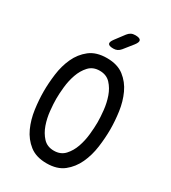

<svg xmlns="http://www.w3.org/2000/svg" viewBox="-227 -1063 1054 1186"><g transform="rotate(30 300.0 -470.0)"><path d="M300 -80Q348 -80 377 -111.5Q406 -143 421.5 -187.5Q437 -232 442 -281.5Q447 -331 447 -367Q447 -402 442 -450.5Q437 -499 421.5 -543.5Q406 -588 377 -619Q348 -650 300 -650Q252 -650 223 -618.5Q194 -587 178.5 -542.5Q163 -498 158 -449.5Q153 -401 153 -366Q153 -330 158 -281Q163 -232 178.5 -187.5Q194 -143 223 -111.5Q252 -80 300 -80ZM300 10Q225 10 178.5 -26.5Q132 -63 106.5 -119Q81 -175 72 -241Q63 -307 63 -367Q63 -425 71.5 -490.5Q80 -556 105.5 -611.5Q131 -667 177.5 -703.5Q224 -740 300 -740Q375 -740 421.5 -704Q468 -668 493.5 -612.5Q519 -557 528 -492Q537 -427 537 -368Q537 -308 528 -241.5Q519 -175 493 -119Q467 -63 421 -26.5Q375 10 300 10ZM303 -810Q272 -810 266 -822Q260 -834 279 -859L328 -924Q338 -937 350.5 -943.5Q363 -950 380 -950Q412 -950 418.5 -937.5Q425 -925 405 -899L353 -834Q343 -822 331 -816Q319 -810 303 -810Z"/></g></svg>

Font: Maple Mono Normal
Style: Regular
Weight: 400
Monospace: yes
Designer: subframe7536
Version: Version 7.000